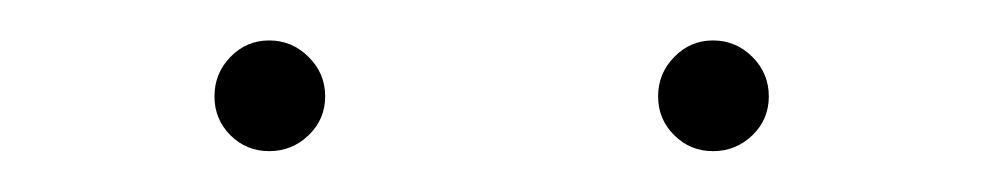

<svg xmlns="http://www.w3.org/2000/svg" viewBox="-20 -741 482 94"><path d="M85 -693.8Q85 -705.1 92.8 -713.1Q100.6 -721.2 111.8 -721.2Q123 -721.2 131.1 -713.1Q139.2 -705.1 139.2 -693.8Q139.2 -682.6 131.1 -674.8Q123 -667 111.8 -667Q100.6 -667 92.8 -674.8Q85 -682.6 85 -693.8ZM302.2 -693.8Q302.2 -705.1 310.1 -713.1Q317.9 -721.2 329.1 -721.2Q340.3 -721.2 348.4 -713.1Q356.4 -705.1 356.4 -693.8Q356.4 -682.6 348.4 -674.8Q340.3 -667 329.1 -667Q317.9 -667 310.1 -674.8Q302.2 -682.6 302.2 -693.8Z"/></svg>

Font: Vazirmatn UI FD Thin
Style: Regular
Weight: 100
Designer: Saber Rastikerdar
Foundry: Saber Rastikerdar
Version: Version 33.003